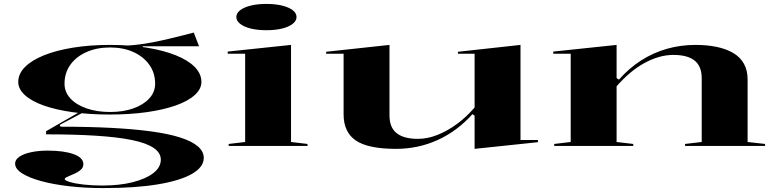

<svg xmlns="http://www.w3.org/2000/svg" viewBox="-20 -744 3954 979"><path d="M507 215Q413 215 331.5 205.5Q250 196 188.5 179Q127 162 92 139.5Q57 117 57 90Q57 70 79 55Q101 40 139 32Q177 24 223 24Q306 24 355.5 42Q405 60 405 93Q405 108 395.5 118Q386 128 372 135.5Q358 143 344 148.5Q330 154 320 159Q310 164 310 169Q310 176 336 184Q362 192 405.5 197Q449 202 501 202Q590 202 657 185Q724 168 762 138.5Q800 109 800 70Q800 35 763 10Q726 -15 652.5 -30Q579 -45 469.5 -52Q360 -59 215 -59V-75L391 -176L405 -171L284 -107L289 -98Q431 -98 546.5 -92Q662 -86 750.5 -74Q839 -62 898.5 -43Q958 -24 988.5 2Q1019 28 1019 61Q1019 108 959 142.5Q899 177 785 196Q671 215 507 215ZM539 -160Q436 -160 350.5 -172Q265 -184 203 -206Q141 -228 107 -259Q73 -290 73 -326Q73 -368 107.5 -402.5Q142 -437 204 -462Q266 -487 352 -501Q438 -515 541 -515Q644 -515 729 -501Q814 -487 876.5 -462Q939 -437 973 -402.5Q1007 -368 1007 -326Q1007 -290 972.5 -259Q938 -228 875.5 -206Q813 -184 727.5 -172Q642 -160 539 -160ZM541 -173Q609 -173 660.5 -191.5Q712 -210 741.5 -242.5Q771 -275 771 -317Q771 -372 741.5 -413.5Q712 -455 660.5 -478.5Q609 -502 541 -502Q474 -502 421 -478.5Q368 -455 338.5 -413.5Q309 -372 309 -317Q309 -275 338.5 -242.5Q368 -210 421 -191.5Q474 -173 541 -173ZM708 -492 580 -510Q625 -510 670.5 -515Q716 -520 759.5 -528.5Q803 -537 842.5 -546.5Q882 -556 914 -564Q946 -572 968 -578L995 -508H708Z M1338 -590Q1293 -590 1258.5 -598.5Q1224 -607 1204.5 -622.5Q1185 -638 1185 -657Q1185 -677 1204.5 -692Q1224 -707 1258.5 -715.5Q1293 -724 1338 -724Q1384 -724 1418.5 -715.5Q1453 -707 1472.5 -692Q1492 -677 1492 -657Q1492 -638 1472.5 -622.5Q1453 -607 1418.5 -598.5Q1384 -590 1338 -590ZM1146 0V-10L1230 -20V-470H1141V-481L1464 -515V-20L1548 -10V0Z M1999 15Q1857 15 1794.5 -27.5Q1732 -70 1732 -161V-470H1643V-480L1966 -515V-155Q1966 -94 2002.5 -65Q2039 -36 2111 -36Q2160 -36 2210.5 -56Q2261 -76 2309.5 -111.5Q2358 -147 2400 -196V-470H2315V-480L2634 -515V-30H2723V-19L2400 15V-154L2389 -162Q2312 -76 2212.5 -30.5Q2113 15 1999 15Z M3881 -10V0H3473V-10L3558 -20V-345Q3558 -406 3522 -435Q3486 -464 3413 -464Q3376 -464 3338.5 -453Q3301 -442 3264 -421.5Q3227 -401 3192 -371.5Q3157 -342 3124 -304V-20L3209 -10V0H2806V-10L2890 -20V-470H2801V-481L3124 -515V-346L3136 -338Q3187 -396 3248.5 -435.5Q3310 -475 3380 -495Q3450 -515 3526 -515Q3587 -515 3636 -504.5Q3685 -494 3720 -473Q3755 -452 3773.5 -418.5Q3792 -385 3792 -339V-20Z"/></svg>

Font: Kalnia Expanded
Style: Regular
Weight: 400
Width: 7
Designer: Frida Medrano
Foundry: Frida Medrano
Version: Version 1.105